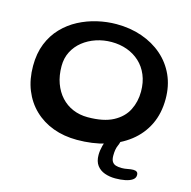

<svg xmlns="http://www.w3.org/2000/svg" viewBox="-114 -709 1017 1020"><g transform="rotate(15 394.5 -199.0)"><path d="M358 52Q286 52 226.2 29.8Q166.5 7.5 122.8 -34.5Q79 -76.5 55.2 -135.5Q31.5 -194.5 31.5 -268Q31.5 -337 53 -390.5Q74.5 -444 112 -483Q149.5 -522 197.2 -547Q245 -572 298 -584.2Q351 -596.5 403 -596.5Q479.5 -596.5 544 -574Q608.5 -551.5 656.5 -509.8Q704.5 -468 731 -409.8Q757.5 -351.5 757.5 -279.5Q757.5 -200 727.5 -138.2Q697.5 -76.5 643 -34Q588.5 8.5 515.8 30.2Q443 52 358 52ZM381.5 -79Q469 -79 521.5 -107Q574 -135 597.5 -181.5Q621 -228 621 -283.5Q621 -334.5 604.2 -374.5Q587.5 -414.5 557.5 -442Q527.5 -469.5 488 -483.8Q448.5 -498 403 -498Q358.5 -498 318 -484.5Q277.5 -471 246 -446Q214.5 -421 196.2 -385.5Q178 -350 178 -306Q178 -253.5 193.2 -211.8Q208.5 -170 235.8 -140.2Q263 -110.5 300.2 -94.8Q337.5 -79 381.5 -79ZM607.5 197Q576 197 549.2 187.5Q522.5 178 506.2 156.5Q490 135 490 99Q490 75.5 497 48.2Q504 21 515.5 -1Q525 -18.5 534.5 -27.5Q544 -36.5 559.5 -36.5Q574.5 -36.5 580.2 -29.8Q586 -23 586 -13.5Q586 4.5 576.2 25.8Q566.5 47 566.5 82.5Q566.5 103.5 573.5 115Q580.5 126.5 594 130.8Q607.5 135 626.5 135Q642.5 135 659.2 131.5Q676 128 689.5 128Q701.5 128 708.5 133Q715.5 138 715.5 150.5Q715.5 166.5 701 176.8Q686.5 187 662 192Q637.5 197 607.5 197Z"/></g></svg>

Font: Gluten
Style: Regular
Weight: 400
Designer: Tyler Finck
Foundry: Etcetera Type Company
Version: Version 1.300